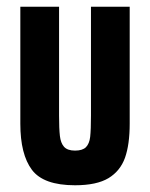

<svg xmlns="http://www.w3.org/2000/svg" viewBox="-20 -548 450 576"><path d="M41 -176.8V-527.8H157.2V-201.2Q157.2 -162.1 159.7 -140.1Q162.1 -119.1 171.9 -107.9Q182.1 -96.2 205.1 -96.2Q227.5 -96.2 237.8 -106.4Q248 -116.7 250.5 -137.2Q252.9 -159.2 252.9 -201.2V-527.8H369.1V-176.8Q369.1 -114.7 355 -74.7Q340.8 -35.2 305.7 -13.7Q270 7.8 205.1 7.8Q110.4 7.8 75.7 -38.6Q41 -85 41 -176.8Z"/></svg>

Font: D-DIN Condensed
Style: DINCondensed-Bold
Weight: 700
Width: 3
Designer: Charles Nix
Foundry: Datto Inc.
Version: Version 1.10